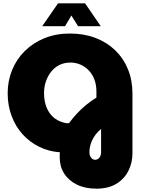

<svg xmlns="http://www.w3.org/2000/svg" viewBox="-20 -914 853 1151"><path d="M558 217Q490 217 440.5 192.5Q391 168 364.5 126Q338 84 338 30Q338 23 338 15.5Q338 8 339 -1Q272 -6 215 -34Q158 -62 115.5 -109Q73 -156 49.5 -219Q26 -282 26 -355Q26 -429 52.5 -494Q79 -559 128.5 -608Q178 -657 246.5 -685Q315 -713 399 -713Q483 -713 551.5 -687Q620 -661 670 -613Q720 -565 747 -499Q774 -433 774 -353V6Q774 61 750 109.5Q726 158 678 187.5Q630 217 558 217ZM550 44Q565 44 575.5 31.5Q586 19 586 -2V-141Q566 -125 552.5 -106.5Q539 -88 531 -70Q523 -52 519.5 -34.5Q516 -17 516 -2Q516 13 521 23Q526 33 533.5 38.5Q541 44 550 44ZM381 -175Q385 -175 388.5 -175.5Q392 -176 395 -177Q415 -205 441 -233Q467 -261 497 -285.5Q527 -310 558 -329V-367Q558 -404 546.5 -435.5Q535 -467 514 -490Q493 -513 464 -526Q435 -539 401 -539Q367 -539 338.5 -525.5Q310 -512 289 -487Q268 -462 256 -428.5Q244 -395 244 -356Q244 -318 253.5 -286.5Q263 -255 281 -231.5Q299 -208 324.5 -194Q350 -180 381 -175ZM233 -757 328 -894H490L584 -757H448L408 -821L370 -757Z"/></svg>

Font: MuseoModerno Thin Black
Style: Regular
Weight: 900
Version: Version 1.002